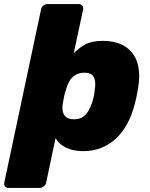

<svg xmlns="http://www.w3.org/2000/svg" viewBox="-66 -730 732 940"><path d="M-25 190Q-36 190 -41.5 182.5Q-47 175 -45 164L135 -684Q137 -695 146 -702.5Q155 -710 166 -710H320Q330 -710 336.5 -702.5Q343 -695 341 -684L295 -469Q318 -494 350.5 -512Q383 -530 437 -530Q484 -530 520 -516Q556 -502 580 -473Q604 -444 612 -400Q620 -356 610 -297Q606 -276 603 -260Q600 -244 594 -222Q580 -166 556 -122.5Q532 -79 500 -50Q468 -21 428 -5.5Q388 10 341 10Q294 10 258.5 -6.5Q223 -23 206 -54L160 164Q158 175 148.5 182.5Q139 190 129 190ZM296 -146Q322 -146 338.5 -156.5Q355 -167 366 -186Q377 -205 385 -228Q390 -243 393.5 -260Q397 -277 398 -292Q402 -316 399 -334.5Q396 -353 384.5 -363.5Q373 -374 347 -374Q322 -374 303.5 -363Q285 -352 274.5 -334Q264 -316 258 -294Q251 -273 247.5 -256.5Q244 -240 241 -219Q238 -198 242 -182Q246 -166 259 -156Q272 -146 296 -146Z"/></svg>

Font: Rubik Light ExtraBold
Style: Italic
Weight: 800
Italic angle: -12°
Version: Version 2.104